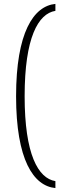

<svg xmlns="http://www.w3.org/2000/svg" viewBox="-20 -750 322 985"><path d="M264.2 214.8V179.2C175.8 165 106.4 42 106.4 -256.3C106.4 -556.6 175.8 -680.2 264.2 -694.3V-730C151.4 -718.8 62.5 -582 62.5 -256.3C62.5 69.3 151.4 204.1 264.2 214.8Z"/></svg>

Font: Now Light
Style: Regular
Weight: 300
Designer: Alfredo Marco Pradil
Foundry: Alfredo Marco Pradil
Version: Version 1.200;hotconv 1.0.109;makeotfexe 2.5.65596